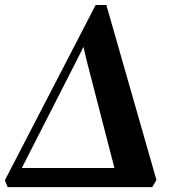

<svg xmlns="http://www.w3.org/2000/svg" viewBox="-36 -768 706 788"><path d="M-4.5 0 -16 -28 356.5 -747.5H400.5L606 -29.5L589 0ZM306.5 -575.5 280.5 -523.5 26.5 -25.5 26 -78.5H501L444 -38.5L319.5 -520Z"/></svg>

Font: Merriweather 144pt
Style: Bold Italic
Weight: 700
Italic angle: -7.8°
Version: Version 2.101